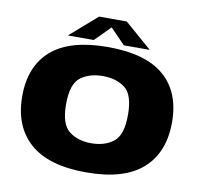

<svg xmlns="http://www.w3.org/2000/svg" viewBox="-81 -818 952 909"><g transform="rotate(10 395.0 -363.5)"><path d="M390 4.5Q571.5 4.5 660.8 -74.8Q750 -154 750 -299Q750 -444 660.8 -521Q571.5 -598 390 -598Q209 -598 119.5 -521Q30 -444 30 -299Q30 -154 119.5 -74.8Q209 4.5 390 4.5ZM390 -135.5Q326 -135.5 283.5 -168Q241 -200.5 241 -297.5Q241 -395 283.5 -426.8Q326 -458.5 390 -458.5Q454.5 -458.5 496.5 -426.8Q538.5 -395 538.5 -297.5Q538.5 -200.5 496.5 -168Q454.5 -135.5 390 -135.5ZM193 -619H317.5L390.5 -692.5L462 -619H586.5L456 -732.5H323Z"/></g></svg>

Font: Anybody SemiExpanded ExtraBold
Style: Regular
Weight: 800
Width: 6
Version: Version 1.113;gftools[0.9.25]